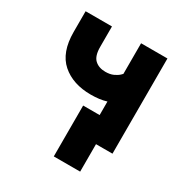

<svg xmlns="http://www.w3.org/2000/svg" viewBox="-155 -625 842 887"><g transform="rotate(30 266.0 -181.0)"><path d="M440.4 -124.8H255.9V146.5H396.5V0H440.4ZM260.8 -186Q308.4 -186 342.5 -196.7Q376.6 -207.4 397.9 -221.2Q419.2 -234.9 429.3 -245.6Q439.4 -256.3 439.4 -256.3L355.9 -361.3Q355.9 -361.3 351.1 -353.7Q346.3 -346 335.6 -336.2Q325 -326.4 307.9 -318.7Q290.8 -311 266.1 -311Q231.2 -311 209.9 -330.6Q188.5 -350.2 188.5 -398.9V-507.8H47.9V-397.5Q47.9 -288.5 106.4 -237.3Q165 -186 260.8 -186ZM484.4 0V-507.8H343.8V0Z"/></g></svg>

Font: Giphurs SC
Style: Regular
Weight: 400
Version: Version 0.920